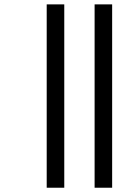

<svg xmlns="http://www.w3.org/2000/svg" viewBox="-20 -815 639 881"><path d="M414.1 46.4V-794.9H494.6V46.4ZM194.3 46.4V-794.9H274.9V46.4ZM343.3 -92.8ZM347.2 39.1Z"/></svg>

Font: Noto Sans Kannada UI
Style: Regular
Weight: 400
Designer: Monotype Design Team
Foundry: Monotype Imaging Inc.
Version: Version 1.04